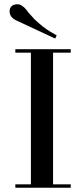

<svg xmlns="http://www.w3.org/2000/svg" viewBox="-20 -881 394 901"><path d="M125 -634H52V-650H312V-634H229V-16H312V0H52V-16H125ZM25 -828Q25 -843 34.5 -852Q44 -861 63 -861Q82 -861 105 -834Q109 -826 118 -817Q127 -808 134.5 -799Q142 -790 147.5 -785.5Q153 -781 162 -772.5Q171 -764 179 -758Q187 -752 198 -744Q215 -732 246 -715L239 -700L59 -784Q25 -799 25 -828Z"/></svg>

Font: Elsie Swash Caps
Style: Regular
Weight: 400
Designer: Alejandro Inler
Foundry: Alejandro Inler
Version: 1.003